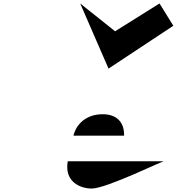

<svg xmlns="http://www.w3.org/2000/svg" viewBox="-20 -1281 1023 1111"><path d="M444 -1261 608 -884 983 -1132 903 -1261 646 -1100ZM930 -348C934 -357 597 -190 511 -190C443 -190 351 -230 372 -348ZM405 -496C422 -566 482 -620 574 -620C652 -620 700 -577 698 -496Z"/></svg>

Font: Hussar Dziwak
Style: Kur
Weight: 400
Version: Version 1.022